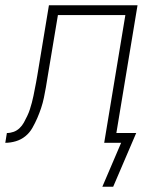

<svg xmlns="http://www.w3.org/2000/svg" viewBox="-59 -540 579 726"><path d="M369 166H328L399 0H335L415 -483H160L121 -249Q118 -229 114.5 -209.5Q111 -190 107 -170.5Q103 -151 96.5 -131.5Q90 -112 82 -93.5Q74 -75 63.5 -56.5Q53 -38 37 -25Q21 -12 1 -6Q-19 0 -39 0L-33 -37Q-20 -37 -7.5 -41.5Q5 -46 15 -55.5Q25 -65 31.5 -77Q38 -89 44 -101.5Q50 -114 54 -126.5Q58 -139 61.5 -152Q65 -165 67.5 -177.5Q70 -190 72.5 -203Q75 -216 77.5 -228.5Q80 -241 82 -254L126 -520H461L381 -37H456Z"/></svg>

Font: Iosevka Extralight Oblique
Style: Regular
Weight: 200
Italic angle: -9°
Monospace: yes
Designer: Belleve Invis
Foundry: Belleve Invis
Version: Version 32.5.0; ttfautohint (v1.8.4)